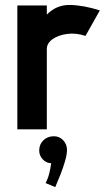

<svg xmlns="http://www.w3.org/2000/svg" viewBox="-20 -522 453 775"><path d="M50 0V-500H169V-463Q208 -503 262.5 -502Q317 -501 383 -480L325 -377Q287 -390 250.5 -385Q214 -380 191 -363Q168 -346 169 -322V0ZM138.3 83.2Q139.1 59.9 155.1 44.3Q171 28.8 195.2 28Q218.5 27.1 234.5 43.5Q250.4 59.9 250.4 83.2Q250.4 101.3 242.7 128Q234.9 154.8 224.1 182.4Q213.3 210 203 233.3L164.1 216.9Q173.6 198.8 178.8 178.1Q184 157.4 186.6 136.7Q166.7 136.7 152.1 120.7Q137.4 104.7 138.3 83.2Z"/></svg>

Font: Kulim Park
Style: Bold
Weight: 700
Designer: Noponies / Dale Sattler
Foundry: Noponies
Version: Version 1.000; ttfautohint (v1.8.3)